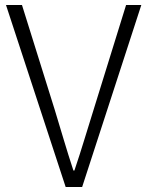

<svg xmlns="http://www.w3.org/2000/svg" viewBox="-20 -749 590 769"><path d="M243 0H309L546 -729H485L355 -310C327 -222 308 -154 278 -66H274C245 -154 226 -222 199 -310L68 -729H4Z"/></svg>

Font: Noto Sans Japanese Light
Style: Regular
Weight: 300
Designer: Ryoko NISHIZUKA (kana & ideographs); Paul D. Hunt (Latin, Greek & Cyrillic); Wenlong ZHANG (bopomofo); Sandoll Communica
Foundry: Adobe Systems Incorporated
Version: Version 1.000;PS 1;hotconv 1.0.78;makeotf.lib2.5.61930